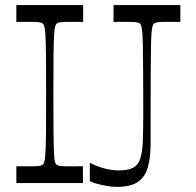

<svg xmlns="http://www.w3.org/2000/svg" viewBox="-20 -720 769 755"><path d="M44.3 0V-66.3Q59.6 -66.2 71.5 -66Q83.4 -65.9 93 -65.9Q121.9 -65.9 132.5 -67.2Q143.1 -68.4 147.7 -72.6Q152.3 -75.9 154.6 -84.4Q157 -93 158.6 -119.3Q160.3 -145.6 160.9 -200.1Q161.4 -254.7 161.4 -350Q161.4 -445.3 160.9 -499.9Q160.3 -554.4 158.6 -580.7Q157 -607 154.6 -615.6Q152.3 -624.1 147.7 -627.4Q143.1 -631.6 132.5 -632.8Q121.9 -634.1 93 -634.1Q83.4 -634.1 71.5 -634.1Q59.6 -634 44.3 -633.7V-700H307V-633.7Q292.7 -634 280.4 -634.1Q268 -634.1 258.3 -634.1Q229.4 -634.1 219.2 -632.8Q209 -631.6 203.6 -627.4Q199.1 -624.1 196.7 -615.6Q194.3 -607 192.6 -580.7Q191 -554.4 190.4 -499.9Q189.9 -445.3 189.9 -350Q189.9 -254.7 190.4 -200.1Q191 -145.6 192.2 -119.3Q193.4 -93 195.9 -84.4Q198.3 -75.9 202.7 -72.6Q208.1 -68.4 218.4 -67.2Q228.6 -65.9 257.4 -65.9Q267.1 -65.9 279.5 -66Q291.9 -66.2 306.1 -66.3V0ZM333.2 -7.6V-79.7Q364.2 -64.3 392.4 -57.1Q420.6 -49.9 447.9 -49.9Q483 -49.9 503 -60.1Q523 -70.3 531.3 -95.4Q539.6 -120.4 541.5 -163.6Q543.4 -206.9 543.4 -272Q543.4 -371.9 542.9 -436.1Q542.4 -500.3 541.8 -538.1Q541.2 -575.8 539.4 -593.8Q537.7 -611.8 535.4 -618.5Q533.2 -625.1 529.7 -627.4Q525.3 -631.6 514.7 -632.8Q504 -634.1 475.2 -634.1Q465.6 -634.1 453.7 -634.1Q441.7 -634 426.4 -633.7V-700H689.2V-633.7Q674.9 -634 662.5 -634.1Q650.2 -634.1 640.4 -634.1Q611.6 -634.1 601.4 -632.8Q591.3 -631.6 585.9 -627.4Q582.4 -625.1 580.2 -618.5Q577.9 -611.8 576.2 -593.8Q574.4 -575.8 573.8 -538.1Q573.2 -500.3 572.7 -436.1Q572.2 -371.9 572.2 -272V-154Q572.2 -99 561.1 -61.1Q550 -23.1 521.2 -4.1Q492.3 14.9 439.6 14.9Q416.7 14.9 384.5 8.2Q352.3 1.6 333.2 -7.6Z"/></svg>

Font: Ojuju ExtraLight
Style: Regular
Weight: 200
Designer: Chisaokwu Joboson, Mirko Velimirovic
Foundry: Udi Foundry
Version: Version 1.000